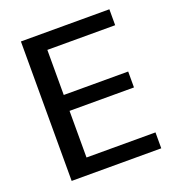

<svg xmlns="http://www.w3.org/2000/svg" viewBox="-131 -824 854 930"><g transform="rotate(-20 296.5 -359.5)"><path d="M80.1 -718.8H536.1V-636.7H186.5V-404.3H518.6V-322.3H186.5V-82H542V0H80.1Z"/></g></svg>

Font: Min Sans Medium
Style: Regular
Weight: 500
Designer: Jinseong-Kim, NotoSansCJK, Nunito
Foundry: Jinseong-Kim
Version: Version 1.400;Glyphs 3.1.2 (3151)